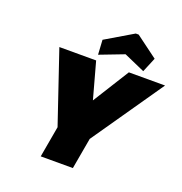

<svg xmlns="http://www.w3.org/2000/svg" viewBox="-164 -1103 1183 1246"><g transform="rotate(20 427.5 -480.0)"><path d="M855 -708 514 -215 476 0H254L292 -215L125 -708H379L448 -457L605 -708ZM378 -747 372 -848 561 -960H581L732 -848L690 -747L545 -811Z"/></g></svg>

Font: Fz Poppins Black
Style: Italic
Weight: 900
Italic angle: -10°
Designer: Ninad Kale (Devanagari), Jonny Pinhorn (Latin)
Foundry: Indian Type Foundry
Version: Vit hóa bi Vntype.Com & FontZin.Com